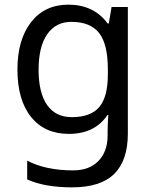

<svg xmlns="http://www.w3.org/2000/svg" viewBox="-20 -566 655 826"><path d="M275 -546Q328 -546 370.5 -526Q413 -506 443 -465H448L460 -536H530V9Q530 124 471.5 182Q413 240 290 240Q172 240 97 206V125Q176 167 295 167Q364 167 403.5 126.5Q443 86 443 16V-5Q443 -17 444 -39.5Q445 -62 446 -71H442Q388 10 276 10Q172 10 113.5 -63Q55 -136 55 -267Q55 -395 113.5 -470.5Q172 -546 275 -546ZM287 -472Q220 -472 183 -418.5Q146 -365 146 -266Q146 -167 182.5 -114.5Q219 -62 289 -62Q370 -62 407 -105.5Q444 -149 444 -246V-267Q444 -377 406 -424.5Q368 -472 287 -472Z"/></svg>

Font: Noto Sans Meroitic
Style: Regular
Weight: 400
Designer: Monotype Design Team
Foundry: Monotype Imaging Inc.
Version: Version 2.002; ttfautohint (v1.8.4.7-5d5b)